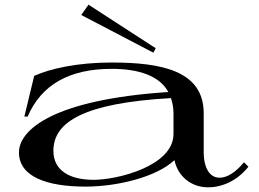

<svg xmlns="http://www.w3.org/2000/svg" viewBox="-20 -782 1105 820"><path d="M345 15C477 15 646 -24 725 -98C740 -28 797 18 869 18C930 18 994 -11 1041 -70L1022 -89C986 -45 949 -23 918 -23C878 -23 850 -60 850 -134V-298C850 -481 668 -515 456 -515C311 -515 195 -489 126 -458L84 -284H98C157 -421 277 -488 457 -488C571 -488 661 -459 699 -389C211 -357 61 -229 61 -131C61 -27 181 15 345 15ZM380 -14C277 -14 208 -54 208 -138C208 -261 338 -342 710 -363C717 -343 721 -321 721 -296V-210C721 -73 482 -14 380 -14ZM327 -718 635 -557 645 -576 358 -762Z"/></svg>

Font: Sprat Extended Medium
Style: Regular
Weight: 500
Width: 9
Designer: Ethan Nakache
Foundry: Collletttivo
Version: Version 2.000;Glyphs 3.2 (3217)